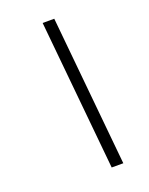

<svg xmlns="http://www.w3.org/2000/svg" viewBox="-129 -739 628 807"><g transform="rotate(-20 185.0 -335.0)"><path d="M280.5 0H228.5L163.5 -670H215.5Z"/></g></svg>

Font: Newsreader 16pt SemiBold
Style: Italic
Weight: 600
Italic angle: -17°
Designer: Hugues Gentile
Foundry: Production Type
Version: Version 1.003; ttfautohint (v1.8.3)